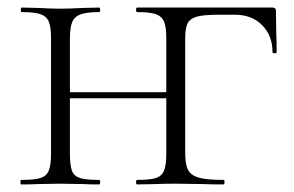

<svg xmlns="http://www.w3.org/2000/svg" viewBox="-20 -488 777 508"><path d="M343 -12Q377 -12 392.5 -17Q408 -22 414 -36.5Q420 -51 420 -81V-387Q420 -417 414 -431Q408 -445 392.5 -450.5Q377 -456 343 -456Q340 -456 340 -462Q340 -468 343 -468H701Q710 -468 710 -460L711 -398Q712 -379 712 -350Q712 -347 706.5 -347Q701 -347 701 -350Q701 -394 673.5 -421.5Q646 -449 602 -449H557Q519 -449 501 -444Q483 -439 476.5 -426.5Q470 -414 470 -386V-85Q470 -53 477.5 -38.5Q485 -24 506 -18Q527 -12 572 -12Q574 -12 574 -6Q574 0 572 0Q538 0 518 -1L444 -2Q411 -2 394 -1L343 0Q340 0 340 -6Q340 -12 343 -12ZM36 -12Q71 -12 87 -17Q103 -22 109 -36.5Q115 -51 115 -81V-387Q115 -417 109 -431Q103 -445 87 -450.5Q71 -456 37 -456Q35 -456 35 -462Q35 -468 37 -468L81 -467Q117 -465 139 -465Q164 -465 200 -467L242 -468Q245 -468 245 -462Q245 -456 242 -456Q209 -456 193 -450Q177 -444 171 -429.5Q165 -415 165 -385V-81Q165 -50 170.5 -36Q176 -22 191.5 -17Q207 -12 242 -12Q245 -12 245 -6Q245 0 242 0Q215 0 200 -1L139 -2L80 -1Q64 0 36 0Q34 0 34 -6Q34 -12 36 -12ZM137 -244H441V-228H137Z"/></svg>

Font: Cormorant Unicase Light
Style: Regular
Weight: 300
Designer: Christian Thalmann (Catharsis Fonts)
Foundry: Catharsis Fonts
Version: Version 4.000